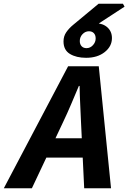

<svg xmlns="http://www.w3.org/2000/svg" viewBox="-82 -1006 685 1026"><path d="M-61.6 0 281.9 -651.8H445.8L511.3 0H367.9L350.9 -353.2Q349 -401.6 346.6 -448.8Q344.2 -496 343.4 -546.7H339.4Q318.2 -496.5 298.2 -449.3Q278.2 -402 255 -353.2L88.4 0ZM109.1 -163.8 133.6 -267.1H431.6L407.6 -163.8ZM378.3 -697.1Q326 -697.1 291.7 -717.8Q257.4 -738.5 257.4 -784.8Q257.4 -812.4 272.1 -833.7Q286.8 -855 309.2 -873.4L444.7 -985.9H575L583.6 -970.4L424.5 -866.7L426.6 -882.4Q468 -881.5 492.1 -859.6Q516.2 -837.7 516.2 -802.5Q516.2 -758.2 477.4 -727.6Q438.7 -697.1 378.3 -697.1ZM380.3 -748.7Q400.2 -748.7 414.7 -764.6Q429.2 -780.4 429.2 -800.5Q429.2 -818.7 419.5 -828.8Q409.9 -838.9 393.3 -838.9Q373.6 -838.9 359 -823.5Q344.4 -808.1 344.4 -786.8Q344.4 -769.4 354 -759.1Q363.7 -748.7 380.3 -748.7Z"/></svg>

Font: Source Sans 3 VF
Style: Italic
Weight: 200
Italic angle: -11°
Designer: Paul D. Hunt
Foundry: Adobe Systems Incorporated
Version: Version 3.042;hotconv 1.0.118;makeotfexe 2.5.65603